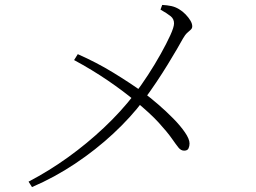

<svg xmlns="http://www.w3.org/2000/svg" viewBox="-20 -752 1040 780"><path d="M110 8 96 -14Q180 -58 257 -113.5Q334 -169 402.5 -233.5Q471 -298 526 -369Q553 -404 581 -447Q609 -490 633 -533Q657 -576 672 -609Q687 -642 687 -657Q687 -675 673.5 -686Q660 -697 632 -713L639 -732Q659 -731 675.5 -727.5Q692 -724 707 -715Q722 -706 734 -693.5Q746 -681 753.5 -668.5Q761 -656 761 -645Q761 -637 755 -631.5Q749 -626 740.5 -618.5Q732 -611 723 -595Q716 -582 700 -554.5Q684 -527 662 -491Q640 -455 614.5 -417Q589 -379 563 -344Q511 -275 440 -209Q369 -143 285 -87Q201 -31 110 8ZM281 -508 296 -532Q373 -498 440 -457Q507 -416 563 -376Q590 -356 622.5 -328Q655 -300 684 -270.5Q713 -241 731.5 -214Q750 -187 750 -169Q750 -159 746 -149.5Q742 -140 728 -140Q715 -140 705 -152.5Q695 -165 677.5 -190Q660 -215 625.5 -253Q591 -291 530 -341Q481 -382 418 -425Q355 -468 281 -508Z"/></svg>

Font: Source Han Serif JP VF
Style: Regular
Weight: 250
Designer: Ryoko NISHIZUKA 西塚涼子 (kana & ideographs); Frank Grießhammer (Latin, Greek & Cyrillic); Wenlong ZHANG 张文龙 (bopomofo); San
Foundry: Adobe
Version: Version 2.001;hotconv 1.1.0;makeotfexe 2.6.0